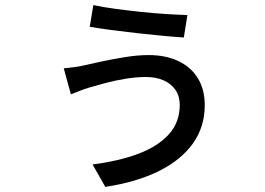

<svg xmlns="http://www.w3.org/2000/svg" viewBox="-20 -666 1040 753"><path d="M685 -255Q685 -289 668 -313.5Q651 -338 621.5 -351Q592 -364 553 -364Q514 -364 471.5 -357Q429 -350 392 -340Q355 -330 328 -322Q311 -317 291 -309Q271 -301 258 -296L230 -398Q249 -400 269.5 -402.5Q290 -405 307 -409Q336 -416 379 -425Q422 -434 470.5 -442Q519 -450 563 -450Q629 -450 678.5 -427Q728 -404 755.5 -360Q783 -316 783 -253Q783 -169 737 -104Q691 -39 604 4.5Q517 48 393 67L343 -21Q445 -34 521.5 -62.5Q598 -91 641.5 -138.5Q685 -186 685 -255ZM346 -646Q383 -638 431.5 -631.5Q480 -625 531.5 -619.5Q583 -614 631 -611Q679 -608 715 -607L701 -519Q668 -521 619.5 -525.5Q571 -530 517.5 -536Q464 -542 415 -548.5Q366 -555 332 -561Z"/></svg>

Font: Noto Sans SC Thin Medium
Style: Regular
Weight: 500
Version: Version 2.004-H2;hotconv 1.0.118;makeotfexe 2.5.65603